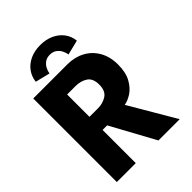

<svg xmlns="http://www.w3.org/2000/svg" viewBox="-240 -958 1072 1072"><g transform="rotate(-45 296.0 -422.0)"><path d="M38.5 -660H307.5Q365 -660 410 -636Q455 -612 481.2 -566.8Q507.5 -521.5 507.5 -459Q507.5 -396.5 485.2 -356.8Q463 -317 432 -297.2Q401 -277.5 374.5 -273.5L535 0H367L224 -262H188V0H38.5ZM188 -365.5H254Q294 -365.5 324 -385Q354 -404.5 354 -454Q354 -503.5 324.5 -522.8Q295 -542 255 -542H188ZM201.5 -694.5 114.5 -716Q118.5 -752.5 139.2 -781.2Q160 -810 195.2 -826.8Q230.5 -843.5 276.5 -843.5Q322 -843.5 357 -827.2Q392 -811 413.5 -782.5Q435 -754 439 -716L351.5 -694.5Q349.5 -710 341 -727Q332.5 -744 316.5 -755.8Q300.5 -767.5 276.5 -767.5Q252.5 -767.5 236.5 -755.8Q220.5 -744 212 -727Q203.5 -710 201.5 -694.5Z"/></g></svg>

Font: League Spartan Thin
Style: Bold
Weight: 700
Version: Version 2.002